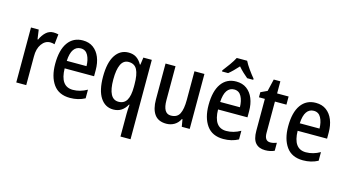

<svg xmlns="http://www.w3.org/2000/svg" viewBox="-102 -1225 3301 1822"><g transform="rotate(15 1548.5 -314.0)"><path d="M290 -601Q301 -601 313.5 -599.5Q326 -598 338 -595L327 -495Q318 -498 306.5 -500Q295 -502 285 -502Q234 -502 200.5 -455Q167 -408 168 -332V-51H70V-591H146L159 -498H165Q184 -542 215.5 -571.5Q247 -601 290 -601Z M579 -600Q640 -600 682 -569Q724 -538 746 -484Q768 -430 768 -359V-299H479Q482 -122 606 -122Q677 -122 745 -161V-76Q680 -41 599 -41Q489 -41 435 -116.5Q381 -192 381 -317Q381 -454 433 -527Q485 -600 579 -600ZM579 -522Q535 -522 509.5 -485.5Q484 -449 480 -373H674Q673 -436 650 -479Q627 -522 579 -522Z M1158 -33Q1158 -50 1159 -73.5Q1160 -97 1163 -125H1158Q1136 -84 1103 -62.5Q1070 -41 1024 -41Q944 -41 897.5 -112Q851 -183 851 -318Q851 -457 898.5 -529Q946 -601 1028 -601Q1073 -601 1104.5 -580.5Q1136 -560 1159 -519H1164L1174 -591H1257V189H1158ZM1053 -125Q1108 -125 1133.5 -168Q1159 -211 1159 -299V-322Q1159 -421 1134 -468Q1109 -515 1051 -515Q1000 -515 976 -464Q952 -413 952 -317Q952 -125 1053 -125Z M1774 -591V-51H1696L1684 -122H1678Q1658 -82 1623 -61.5Q1588 -41 1545 -41Q1466 -41 1429 -92.5Q1392 -144 1392 -239V-591H1490V-258Q1490 -127 1567 -127Q1629 -127 1652.5 -173Q1676 -219 1676 -310V-591Z M2086 -600Q2147 -600 2189 -569Q2231 -538 2253 -484Q2275 -430 2275 -359V-299H1986Q1989 -122 2113 -122Q2184 -122 2252 -161V-76Q2187 -41 2106 -41Q1996 -41 1942 -116.5Q1888 -192 1888 -317Q1888 -454 1940 -527Q1992 -600 2086 -600ZM2086 -522Q2042 -522 2016.5 -485.5Q1991 -449 1987 -373H2181Q2180 -436 2157 -479Q2134 -522 2086 -522ZM2133 -817Q2150 -783 2179.5 -741.5Q2209 -700 2236 -668V-657H2176Q2154 -675 2129.5 -698Q2105 -721 2082 -748Q2058 -721 2033.5 -697Q2009 -673 1989 -657H1929V-668Q1955 -701 1985 -743Q2015 -785 2031 -817Z M2544 -125Q2560 -125 2576 -128.5Q2592 -132 2607 -138V-60Q2589 -51 2565.5 -46Q2542 -41 2516 -41Q2455 -41 2422 -78Q2389 -115 2389 -198V-511H2331V-561L2395 -591L2423 -710H2488V-591H2601V-511H2488V-203Q2488 -125 2544 -125Z M2868 -600Q2929 -600 2971 -569Q3013 -538 3035 -484Q3057 -430 3057 -359V-299H2768Q2771 -122 2895 -122Q2966 -122 3034 -161V-76Q2969 -41 2888 -41Q2778 -41 2724 -116.5Q2670 -192 2670 -317Q2670 -454 2722 -527Q2774 -600 2868 -600ZM2868 -522Q2824 -522 2798.5 -485.5Q2773 -449 2769 -373H2963Q2962 -436 2939 -479Q2916 -522 2868 -522Z"/></g></svg>

Font: Noto Sans Tamil UI Condensed Medium
Style: Regular
Weight: 500
Width: 3
Designer: Jelle Bosma - Monotype Design Team
Foundry: Monotype Imaging Inc.
Version: Version 2.004; ttfautohint (v1.8.4.7-5d5b)